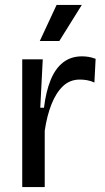

<svg xmlns="http://www.w3.org/2000/svg" viewBox="-20 -757 424 777"><path d="M70 0V-270V-517H153L143 -321H158Q166 -387 185 -433.5Q204 -480 235.5 -504.5Q267 -529 312 -529Q324 -529 337.5 -527Q351 -525 367 -519L362 -423Q347 -430 332 -432.5Q317 -435 303 -435Q263 -435 235 -408.5Q207 -382 188.5 -335.5Q170 -289 161 -228V0ZM220 -591H141L209 -737H311Z"/></svg>

Font: Bricolage Grotesque 36pt
Style: Regular
Weight: 400
Designer: Mathieu Triay
Foundry: Atelier Triay
Version: Version 1.001;gftools[0.9.33.dev8+g029e19f]